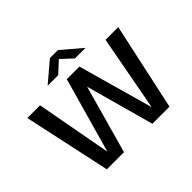

<svg xmlns="http://www.w3.org/2000/svg" viewBox="-189 -1177 1453 1453"><g transform="rotate(-45 537.5 -450.0)"><path d="M203.5 0 52.5 -700H188.5L301 -91.5L471.5 -696.5H606.5L776 -93L889.5 -700H1025.5L874 0H691L540 -547.5L387 0ZM334 -764 494 -900H579.5L739.5 -764H626.5L537 -847L447 -764Z"/></g></svg>

Font: Trispace SemiExpanded Medium
Style: Regular
Weight: 500
Width: 6
Designer: Tyler Finck
Foundry: Etcetera Type Company
Version: Version 1.210; ttfautohint (v1.8.3)